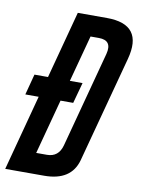

<svg xmlns="http://www.w3.org/2000/svg" viewBox="-152 -807 636 865"><g transform="rotate(10 166.5 -374.5)"><path d="M266 -749Q436 -749 391 -583L261 -97Q234 0 111 0H-67L25 -346H-36L-11 -441H51L133 -749ZM292 -589Q309 -654 246 -654H208L151 -441H209L183 -346H125L58 -95H107Q160 -95 175 -150Z"/></g></svg>

Font: Air America
Style: Regular
Weight: 400
Designer: William G. Sherman
Foundry: Aaron Bell – Saja Typeworks
Version: Version 1.100;PS 001.100;hotconv 1.0.88;makeotf.lib2.5.64775